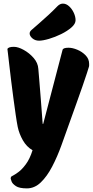

<svg xmlns="http://www.w3.org/2000/svg" viewBox="-20 -852 514 1062"><path d="M129 190Q87 190 68 177.5Q49 165 44 151.5Q39 138 39 136Q39 127 44 123.5Q49 120 54 118Q62 114 81.5 100Q101 86 123 56.5Q145 27 160 -21Q127 -40 106.5 -76Q86 -112 78 -150Q73 -175 67 -216Q61 -257 54.5 -306Q48 -355 42 -403Q36 -451 31.5 -491.5Q27 -532 24 -556.5Q21 -581 21 -581Q26 -593 57 -593Q80 -593 111 -576Q142 -559 166 -531.5Q190 -504 192 -471Q193 -459 197 -412Q201 -365 206 -300Q211 -235 216 -167H219L326 -576Q329 -588 359 -588Q381 -588 407.5 -577Q434 -566 453.5 -546Q473 -526 473 -499Q473 -495 473 -490Q473 -485 471 -480Q470 -476 461 -448Q452 -420 436.5 -375.5Q421 -331 401.5 -276.5Q382 -222 361 -163.5Q340 -105 320 -49Q297 15 268.5 69.5Q240 124 205.5 157Q171 190 129 190ZM196 -627Q174 -627 159 -640Q144 -653 144 -667Q144 -677 154 -686Q170 -700 196 -722.5Q222 -745 249.5 -770.5Q277 -796 298 -818Q312 -832 328 -832Q346 -832 362 -817.5Q378 -803 388 -781.5Q398 -760 398 -740Q398 -720 375 -700Q352 -680 318.5 -663.5Q285 -647 251 -637Q217 -627 196 -627Z"/></svg>

Font: Protest Riot
Style: Regular
Weight: 400
Designer: Octavio Pardo
Foundry: Ashler Design
Version: Version 2.005; ttfautohint (v1.8.4.7-5d5b)